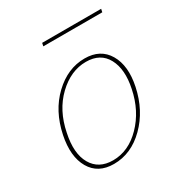

<svg xmlns="http://www.w3.org/2000/svg" viewBox="-135 -645 706 747"><g transform="rotate(-30 218.0 -271.0)"><path d="M155 -531 158 -545H423L420 -531ZM165 3Q94 3 62.5 -51.5Q31 -106 49 -194Q69 -291 131.5 -350.5Q194 -410 270 -410Q341 -410 373 -355.5Q405 -301 387 -215Q367 -120 305 -58.5Q243 3 165 3ZM169 -11Q239 -11 295.5 -69Q352 -127 370 -215Q387 -295 360 -345.5Q333 -396 268 -396Q200 -396 142 -340.5Q84 -285 66 -194Q48 -110 76.5 -60.5Q105 -11 169 -11Z"/></g></svg>

Font: EauTest Thin
Style: Italic
Weight: 250
Italic angle: -12°
Designer: Christian Thalmann (Catharsis Fonts)
Version: Version 0.001;PS 000.001;hotconv 1.0.88;makeotf.lib2.5.64775